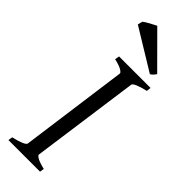

<svg xmlns="http://www.w3.org/2000/svg" viewBox="-260 -779 791 791"><g transform="rotate(45 135.5 -383.5)"><path d="M271 -565.9 268.6 -546.4Q240.2 -540 223.1 -532.7Q206.1 -525.4 205.1 -518.6L139.6 -46.4Q139.2 -41 153.1 -33.2Q167 -25.4 195.8 -19L192.9 0H8.8L11.7 -19Q40.5 -25.4 57.4 -32.7Q74.2 -40 75.2 -46.4L139.6 -518.6Q140.1 -523.9 126.5 -532Q112.8 -540 84 -546.4L87.4 -565.9ZM250 -625.5Q240.7 -610.8 229 -604L48.8 -713.9L54.2 -734.9Q62.5 -741.7 80.8 -751.7Q99.1 -761.7 109.4 -766.6Z"/></g></svg>

Font: Dai Banna SIL Light
Style: Italic
Weight: 300
Italic angle: -11°
Designer: Victor Gaultney
Foundry: SIL International
Version: Version 4.000